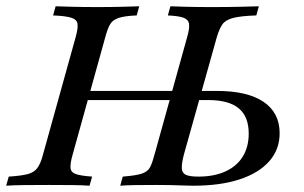

<svg xmlns="http://www.w3.org/2000/svg" viewBox="-31 -591 969 611"><path d="M351.6 0 359.7 -29Q402.4 -32.3 421 -38.7Q439.5 -45.2 446.8 -59.3Q454 -73.4 460.5 -98.4L564.5 -472.6Q572.6 -500.8 570.6 -514.9Q568.5 -529 552.8 -534.7Q537.1 -540.3 503.2 -541.9L511.3 -571Q529.8 -570.2 562.5 -569.4Q595.2 -568.5 641.1 -568.5Q693.5 -568.5 731.9 -569.4Q770.2 -570.2 792.7 -571L784.7 -541.9Q735.5 -540.3 710.9 -533.9Q686.3 -527.4 676.6 -513.3Q666.9 -499.2 658.9 -472.6L554 -98.4Q546.8 -70.2 547.6 -55.2Q548.4 -40.3 560.5 -34.7Q572.6 -29 600 -29Q650.8 -29 686.7 -45.6Q722.6 -62.1 741.5 -92.7Q760.5 -123.4 760.5 -166.1Q760.5 -220.2 728.6 -246.4Q696.8 -272.6 631.5 -272.6H585.5L593.5 -301.6H659.7Q756.5 -301.6 807.7 -266.9Q858.9 -232.3 858.9 -166.9Q858.9 -115.3 825.8 -77.8Q792.7 -40.3 731.5 -20.2Q670.2 0 583.9 0Q567.7 0 549.6 -0.8Q531.5 -1.6 511.3 -2Q491.1 -2.4 467.7 -2.4Q429.8 -2.4 399.6 -2Q369.4 -1.6 351.6 0ZM-11.3 0 -3.2 -29Q37.1 -31.5 57.7 -37.1Q78.2 -42.7 88.3 -56.9Q98.4 -71 105.6 -98.4L209.7 -472.6Q217.7 -500.8 215.7 -514.9Q213.7 -529 195.6 -534.7Q177.4 -540.3 137.9 -541.9L146 -571Q165.3 -570.2 200.4 -569.4Q235.5 -568.5 280.6 -568.5Q322.6 -568.5 356.5 -569.4Q390.3 -570.2 412.1 -571L404 -541.9Q365.3 -540.3 346.4 -533.9Q327.4 -527.4 319.4 -513.7Q311.3 -500 304 -472.6L200 -98.4Q191.9 -70.2 193.5 -56Q195.2 -41.9 211.3 -36.7Q227.4 -31.5 262.1 -29L254 0Q233.9 -1.6 200.4 -2Q166.9 -2.4 124.2 -2.4Q79.8 -2.4 44.8 -2Q9.7 -1.6 -11.3 0ZM225 -272.6 233.1 -301.6H537.1L528.2 -272.6Z"/></svg>

Font: Playfair 5pt SemiExpanded Light Medium
Style: Italic
Weight: 500
Italic angle: -15.6°
Version: Version 2.001;gftools[0.9.30]